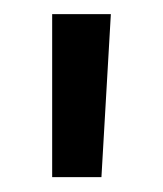

<svg xmlns="http://www.w3.org/2000/svg" viewBox="-20 -682 225 265"><path d="M52 -662.5H133L120 -437.5H52Z"/></svg>

Font: Overused Grotesk
Style: Regular
Weight: 450
Version: Version 0.004